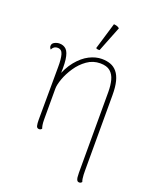

<svg xmlns="http://www.w3.org/2000/svg" viewBox="-173 -826 915 1150"><g transform="rotate(20 284.5 -251.0)"><path d="M478 230Q468 230 463.5 223.5Q459 217 457.5 205Q456 193 456 176V-338Q456 -381 447.5 -413.5Q439 -446 417 -465Q395 -484 353 -484Q307 -484 269.5 -457.5Q232 -431 205.5 -391.5Q179 -352 165 -313Q151 -274 151 -249V-56Q151 -31 153.5 -17.5Q156 -4 159 3Q156 7 152 9.5Q148 12 142 12Q128 12 124.5 -2Q121 -16 121 -41L122 -260Q122 -326 122.5 -376.5Q123 -427 115 -455.5Q107 -484 81 -484Q67 -484 58 -477Q49 -470 45 -460Q41 -464 38.5 -469Q36 -474 36 -480Q36 -496 51.5 -504Q67 -512 83 -512Q109 -512 126 -495.5Q143 -479 149 -434.5Q155 -390 149 -307L137 -313Q161 -383 197 -427Q233 -471 273.5 -491.5Q314 -512 353 -512Q384 -512 408.5 -503Q433 -494 450.5 -473Q468 -452 477 -417Q486 -382 486 -330V149Q486 163 486.5 177Q487 191 489 202.5Q491 214 494 221Q493 223 488.5 226.5Q484 230 478 230ZM321 -557Q317 -556 308.5 -557Q300 -558 298 -562L349 -732Q360 -731 368.5 -728.5Q377 -726 385 -719Z"/></g></svg>

Font: Arima Thin
Style: Regular
Weight: 100
Designer: Joana Correia and Natanael Gama
Foundry: NDISCOVER
Version: Version 1.101;gftools[0.9.23]